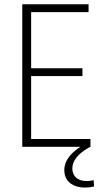

<svg xmlns="http://www.w3.org/2000/svg" viewBox="-20 -679 492 888"><path d="M415 183.6 413.1 154.3Q398.4 158.2 381.8 158.2Q330.1 158.2 317.4 119.1Q314.5 110.4 314.5 100.6Q314.5 47.9 388.7 4.9Q393.6 2 398.4 0V-36.1H124V-327.1H361.3V-363.3H124V-623H389.6V-659.2H83V0H351.6Q278.3 47.9 277.3 106.4Q277.3 165 335 183.6Q353.5 188.5 373 188.5Q392.6 188.5 415 183.6Z"/></svg>

Font: Yaldevi Colombo ExtraLight
Style: Regular
Weight: 275
Designer: Sol Matas, Denzil Rajitha, Kosala Senevirathne and Pathum Egodawatta
Foundry: Mooniak
Version: Version 1.020 ; ttfautohint (v1.6)